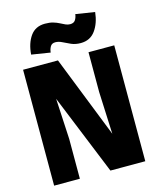

<svg xmlns="http://www.w3.org/2000/svg" viewBox="-134 -1025 918 1117"><g transform="rotate(-15 325.0 -466.0)"><path d="M51 0V-698H261L456 -204L445 -458V-698H600V0H390L193 -485L206 -240V0ZM232 -753 119 -771Q124 -838 154.5 -881Q185 -924 243 -924Q271 -924 291.5 -918Q312 -912 328 -903.5Q344 -895 357.5 -889Q371 -883 385 -883Q407 -883 416.5 -898Q426 -913 428 -932L543 -914Q536 -848 504.5 -804.5Q473 -761 416 -761Q384 -761 359 -772Q334 -783 313.5 -793.5Q293 -804 273 -804Q252 -804 243 -788.5Q234 -773 232 -753Z"/></g></svg>

Font: Azeret Mono Thin
Style: Regular
Weight: 100
Designer: Martin Vácha
Foundry: Displaay
Version: Version 1.002